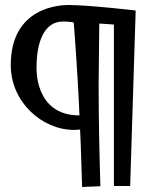

<svg xmlns="http://www.w3.org/2000/svg" viewBox="-20 -748 613 767"><path d="M346 -656C346 -656 480 -647 480 -647L435 -689V-5H500L522 -706C522 -706 335 -728 254 -728C224 -728 23 -723 23 -488C23 -340 148 -229 276 -229C297 -229 317 -233 335 -239L328 -290C317 -288 307 -287 297 -287C115 -287 126 -481 126 -480C126 -575 154 -662 231 -662C255 -662 272 -660 304 -652L272 -689C291 -459 302 -229 308 -1L381 -4C377 -139 374 -274 374 -410L377 -686Z"/></svg>

Font: Englebert
Style: Regular
Weight: 400
Designer: Astigmatic (AOETI)
Foundry: Astigmatic (AOETI)
Version: Version 1.000